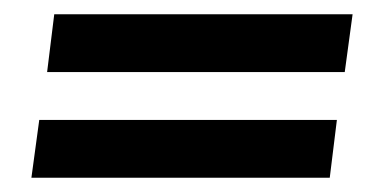

<svg xmlns="http://www.w3.org/2000/svg" viewBox="-20 -336 538 269"><path d="M56 -316H474L463 -235H46ZM35 -168H452L442 -87H24Z"/></svg>

Font: Genos
Style: Bold Italic
Weight: 700
Italic angle: -8°
Version: Version 1.010